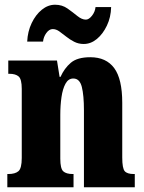

<svg xmlns="http://www.w3.org/2000/svg" viewBox="-20 -792 610 812"><path d="M11 0V-56H15Q44 -56 58 -68Q72 -80 72 -124V-416Q72 -457 59 -468.5Q46 -480 19 -480H15V-536H221L232 -467H236Q252 -503 279.5 -526.5Q307 -550 362 -550Q429 -550 463 -504Q497 -458 497 -357V-126Q497 -80 507.5 -68Q518 -56 546 -56H550V0H335V-325Q335 -389 326 -424.5Q317 -460 290 -460Q269 -460 257 -438Q245 -416 240 -381Q235 -346 235 -306V-121Q235 -79 247.5 -67.5Q260 -56 288 -56H291V0ZM334 -606Q312 -606 293.5 -615.5Q275 -625 259.5 -637.5Q244 -650 230.5 -659.5Q217 -669 203 -669Q188 -669 176 -652.5Q164 -636 162 -616H95Q97 -659 114 -694.5Q131 -730 157 -751Q183 -772 213 -772Q243 -772 265.5 -756Q288 -740 307 -724.5Q326 -709 343 -709Q356 -709 369 -725.5Q382 -742 384 -762H450Q449 -719 432 -683.5Q415 -648 389.5 -627Q364 -606 334 -606Z"/></svg>

Font: Noto Serif Tamil ExtraCondensed Black
Style: Italic
Weight: 900
Width: 2
Italic angle: -12°
Designer: Indian Type Foundry, Tom Grace, and the Monotype Design Team
Foundry: Monotype Imaging Inc.
Version: Version 2.003; ttfautohint (v1.8.4.7-5d5b)